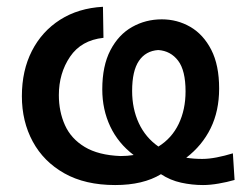

<svg xmlns="http://www.w3.org/2000/svg" viewBox="-20 -534 718 566"><path d="M319.5 11.5Q231 11.5 169.8 -23Q108.5 -57.5 76.5 -116.8Q44.5 -176 44.5 -250.5Q44.5 -326 74 -383.8Q103.5 -441.5 157.2 -475.8Q211 -510 283.5 -514L285 -422.5Q219.5 -415.5 186.5 -366.8Q153.5 -318 153.5 -253.5Q153.5 -205 171.5 -165Q189.5 -125 229.8 -100.8Q270 -76.5 335.5 -74Q355.5 -74 374 -77Q328.5 -111.5 305 -161.2Q281.5 -211 281.5 -270.5Q281.5 -340 305.5 -386Q329.5 -432 369.5 -454.5Q409.5 -477 457 -477Q502.5 -477 541 -454.8Q579.5 -432.5 602.8 -387.2Q626 -342 626 -273Q626 -207 601 -156Q576 -105 529 -69Q551.5 -65.5 576 -65.5Q595.5 -65.5 618.8 -70Q642 -74.5 666.5 -82L671.5 -3.5Q649 3 624.2 7.2Q599.5 11.5 578.5 11.5Q546 11.5 514 4.5Q482 -2.5 454.5 -20.5Q402 11.5 319.5 11.5ZM369.5 -266Q369.5 -213.5 389.2 -171Q409 -128.5 447 -102Q486.5 -126.5 506.8 -168.8Q527 -211 527 -264.5Q527 -326.5 505 -355.2Q483 -384 446.5 -386.5Q409.5 -384 389.5 -354.5Q369.5 -325 369.5 -266Z"/></svg>

Font: Commissioner Flair Medium
Style: Regular
Weight: 500
Designer: Kostas Bartsokas
Foundry: Kostas Bartsokas
Version: Version 1.000; ttfautohint (v1.8.3)